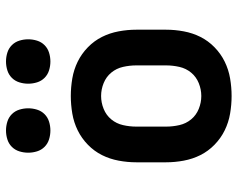

<svg xmlns="http://www.w3.org/2000/svg" viewBox="-96 -688 792 640"><g transform="rotate(-90 300.0 -368.0)"><path d="M300 8Q271 8 241.5 3Q212 -2 185.5 -15Q159 -28 137.5 -49Q116 -70 103 -96Q90 -122 84.5 -151.5Q79 -181 79 -210V-310Q79 -339 84.5 -368.5Q90 -398 103 -424Q116 -450 137.5 -471Q159 -492 185.5 -505Q212 -518 241.5 -523Q271 -528 300 -528Q329 -528 358.5 -523Q388 -518 414.5 -505Q441 -492 462.5 -471Q484 -450 497 -424Q510 -398 515.5 -368.5Q521 -339 521 -310V-210Q521 -181 515.5 -151.5Q510 -122 497 -96Q484 -70 462.5 -49Q441 -28 414.5 -15Q388 -2 358.5 3Q329 8 300 8ZM300 -93Q322 -93 343 -101.5Q364 -110 378 -127Q392 -144 397 -166Q402 -188 402 -210V-310Q402 -332 397 -354Q392 -376 378 -393Q364 -410 343 -418.5Q322 -427 300 -427Q278 -427 257 -418.5Q236 -410 222 -393Q208 -376 203 -354Q198 -332 198 -310V-210Q198 -188 203 -166Q208 -144 222 -127Q236 -110 257 -101.5Q278 -93 300 -93ZM415 -596Q400 -596 385.5 -600.5Q371 -605 360.5 -615.5Q350 -626 345.5 -640.5Q341 -655 341 -670Q341 -685 345.5 -699.5Q350 -714 360.5 -724.5Q371 -735 385.5 -739.5Q400 -744 415 -744Q430 -744 444.5 -739.5Q459 -735 469.5 -724.5Q480 -714 484.5 -699.5Q489 -685 489 -670Q489 -655 484.5 -640.5Q480 -626 469.5 -615.5Q459 -605 444.5 -600.5Q430 -596 415 -596ZM185 -596Q170 -596 155.5 -600.5Q141 -605 130.5 -615.5Q120 -626 115.5 -640.5Q111 -655 111 -670Q111 -685 115.5 -699.5Q120 -714 130.5 -724.5Q141 -735 155.5 -739.5Q170 -744 185 -744Q200 -744 214.5 -739.5Q229 -735 239.5 -724.5Q250 -714 254.5 -699.5Q259 -685 259 -670Q259 -655 254.5 -640.5Q250 -626 239.5 -615.5Q229 -605 214.5 -600.5Q200 -596 185 -596Z"/></g></svg>

Font: Iosevka HT Extended
Style: Bold
Weight: 700
Width: 7
Monospace: yes
Designer: Belleve Invis
Foundry: Belleve Invis
Version: Version 32.3.0; ttfautohint (v1.8.4)